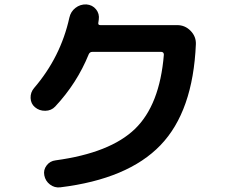

<svg xmlns="http://www.w3.org/2000/svg" viewBox="-20 -803 1040 861"><path d="M136.7 -322.3Q118.2 -337.9 117.2 -363.3Q116.2 -388.7 132.8 -408.2Q252 -546.9 291 -723.6Q296.9 -751 318.4 -767.6Q339.8 -784.2 367.2 -783.2Q394.5 -781.2 410.6 -761.2Q426.8 -741.2 422.9 -714.8Q422.9 -711.9 421.9 -708Q420.9 -704.1 420.9 -701.2Q418.9 -690.4 429.7 -690.4H774.4Q809.6 -690.4 834.5 -665Q859.4 -639.6 858.4 -605.5Q845.7 -303.7 699.7 -151.9Q553.7 0 250 37.1Q224.6 40 204.1 24.4Q183.6 8.8 178.7 -16.6Q173.8 -41 189 -61Q204.1 -81.1 229.5 -84Q473.6 -117.2 585 -224.6Q696.3 -332 714.8 -557.6Q714.8 -569.3 704.1 -570.3H393.6Q382.8 -570.3 377.9 -559.6Q325.2 -429.7 227.5 -325.2Q210 -306.6 183.1 -306.2Q156.2 -305.7 136.7 -322.3Z"/></svg>

Font: Rounded-X Mgen+ 1mn bold
Style: Bold
Weight: 700
Designer: [Source Han Sans]
Ryoko NISHIZUKA  (kana & ideographs); Paul D. Hunt (Latin, Greek & Cyrillic); Wenlong ZHANG  (bopomofo
Version: Version 1.059.20150602